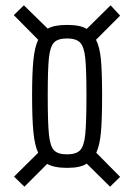

<svg xmlns="http://www.w3.org/2000/svg" viewBox="-20 -708 505 724"><path d="M33 -42 124 -132Q111 -159 106 -209.5Q101 -260 101 -349Q101 -433 106 -482Q111 -531 124 -558L32 -651L70 -688L160 -600Q184 -614 233 -614Q284 -614 307 -599L397 -688L433 -649L342 -558Q356 -531 360.5 -484.5Q365 -438 365 -349Q365 -256 360.5 -208Q356 -160 343 -132L433 -41L395 -4L307 -91Q284 -75 233 -75Q184 -75 158 -90L72 -4ZM306 -349Q306 -447 301.5 -489.5Q297 -532 282 -547.5Q267 -563 233 -563Q198 -563 183.5 -547.5Q169 -532 164.5 -490Q160 -448 160 -349Q160 -245 164.5 -201Q169 -157 183.5 -141.5Q198 -126 233 -126Q267 -126 282 -141.5Q297 -157 301.5 -201.5Q306 -246 306 -349Z"/></svg>

Font: Saira Ultra Condensed
Style: Regular
Weight: 400
Width: 1
Designer: Hector Gatti with collaboration of the Omnibus-Type team
Foundry: Omnibus-Type
Version: Version 1.001; ttfautohint (v1.8)